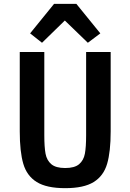

<svg xmlns="http://www.w3.org/2000/svg" viewBox="-20 -969 680 1001"><path d="M211 -698V-264Q211 -202 217.5 -167.5Q224 -133 247.5 -113Q271 -93 320 -93Q369 -93 392.5 -113Q416 -133 422.5 -167.5Q429 -202 429 -264V-698H557V-284Q557 -178 538.5 -115Q520 -52 468.5 -20Q417 12 320 12Q223 12 171.5 -20Q120 -52 101.5 -115Q83 -178 83 -284V-698ZM378 -949 503 -795 438 -746 318 -862 199 -746 137 -795 262 -949Z"/></svg>

Font: Writer SemiBold
Style: Regular
Weight: 600
Monospace: yes
Designer: Mike Abbink, Paul van der Laan, Pieter van Rosmalen
Foundry: Bold Monday
Version: Version 2.001 2020